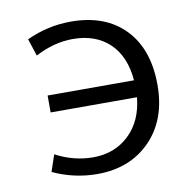

<svg xmlns="http://www.w3.org/2000/svg" viewBox="-66 -595 659 670"><g transform="rotate(-10 263.5 -260.0)"><path d="M103 -230V-290H409Q402 -376 353 -422.5Q304 -469 223 -469Q157 -469 90 -434L70 -495Q145 -530 227 -530Q349 -530 418 -458.5Q487 -387 487 -260Q487 -137 415 -63.5Q343 10 227 10Q145 10 70 -25L90 -84Q154 -50 223 -50Q299 -50 350 -98.5Q401 -147 409 -230Z"/></g></svg>

Font: M PLUS 1p
Style: Regular
Weight: 400
Version: Version 1.062